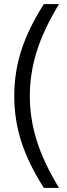

<svg xmlns="http://www.w3.org/2000/svg" viewBox="-20 -720 329 940"><path d="M194.8 -700.2H269Q194.3 -577.1 160.2 -469.2Q126 -361.3 126 -250Q126 -138.7 160.2 -30.8Q194.3 77.1 269 200.2H194.8Q119.1 81.5 84.5 -26.1Q49.8 -133.8 49.8 -250Q49.8 -366.2 84.5 -473.9Q119.1 -581.5 194.8 -700.2Z"/></svg>

Font: LT Superior
Style: Regular
Weight: 400
Designer: Daniel Lyons
Foundry: LyonsType
Version: Version 1.000